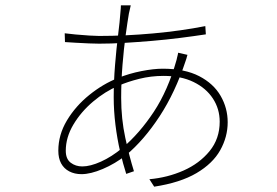

<svg xmlns="http://www.w3.org/2000/svg" viewBox="-20 -667 1040 721"><path d="M471 -647Q470 -643 468 -633.5Q466 -624 464 -616Q459 -587 452 -536Q445 -485 440 -423Q435 -361 435 -300Q435 -221 450.5 -149.5Q466 -78 483 -24L454 -14Q442 -51 431 -98.5Q420 -146 413.5 -198.5Q407 -251 407 -302Q407 -361 412 -422.5Q417 -484 423.5 -536Q430 -588 432 -618Q433 -627 433.5 -635Q434 -643 434 -647ZM352 -532Q450 -532 555 -541.5Q660 -551 751 -569L753 -538Q707 -531 655.5 -524.5Q604 -518 551 -513.5Q498 -509 447.5 -506Q397 -503 352 -503Q338 -503 313.5 -504Q289 -505 264.5 -506.5Q240 -508 224 -509L223 -542Q238 -540 264 -537.5Q290 -535 315.5 -533.5Q341 -532 352 -532ZM684 -461Q683 -458 682 -454.5Q681 -451 680 -447Q679 -443 677 -438Q638 -320 579.5 -230.5Q521 -141 453 -84Q412 -52 366 -32.5Q320 -13 286 -13Q260 -13 240 -23.5Q220 -34 209.5 -53.5Q199 -73 199 -101Q199 -161 231.5 -215Q264 -269 315.5 -310.5Q367 -352 423 -374Q465 -391 511 -400Q557 -409 591 -409Q674 -409 728 -381Q782 -353 808.5 -307Q835 -261 835 -208Q835 -153 807 -103Q779 -53 718 -17Q657 19 559 34L541 6Q609 0 669 -26.5Q729 -53 767 -99.5Q805 -146 805 -210Q805 -258 779.5 -297Q754 -336 707 -359Q660 -382 594 -382Q547 -382 503 -371Q459 -360 425 -345Q375 -324 329.5 -285.5Q284 -247 255.5 -199Q227 -151 227 -101Q227 -70 245.5 -56Q264 -42 289 -42Q319 -42 359 -60Q399 -78 439 -111Q504 -166 557.5 -247Q611 -328 643 -442Q644 -446 645 -451Q646 -456 647.5 -461Q649 -466 649 -469Z"/></svg>

Font: Noto Sans TC
Style: Regular
Weight: 100
Designer: Ryoko NISHIZUKA 西塚涼子 (kana, bopomofo & ideographs); Paul D. Hunt (Latin, Greek & Cyrillic); Sandoll Communications 산돌커뮤니
Foundry: Adobe
Version: Version 2.004;hotconv 1.0.118;makeotfexe 2.5.65603